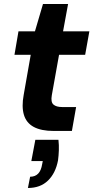

<svg xmlns="http://www.w3.org/2000/svg" viewBox="-20 -652 467 956"><path d="M247 0Q185 0 148 -20Q111 -40 99 -80.5Q87 -121 98 -180L133 -379H52L72 -496H154L194 -632H319L294 -496H425L404 -379H274L238 -178Q232 -144 246 -131.5Q260 -119 290 -119H359L338 0ZM119 284 130 228Q155 228 170 212.5Q185 197 190 165L193 150H136L156 44H271Q274 71 273 97Q272 123 269 146Q257 210 219 247Q181 284 119 284Z"/></svg>

Font: DM Sans 24pt ExtraBold
Style: Italic
Weight: 800
Italic angle: -10°
Designer: Colophon Foundry, Jonny Pinhorn
Foundry: Colophon Foundry
Version: Version 4.004;gftools[0.9.30]